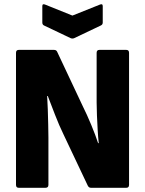

<svg xmlns="http://www.w3.org/2000/svg" viewBox="-20 -892 689 912"><path d="M69 0Q56 0 56 -14V-641Q56 -655 69 -655H237Q248 -655 252 -645L372 -390Q393 -348 413.5 -298.5Q434 -249 446 -212H449Q446 -239 444 -274Q442 -309 440.5 -344Q439 -379 439 -405V-641Q439 -655 452 -655H580Q593 -655 593 -641V-14Q593 0 580 0H412Q402 0 397 -10L281 -255Q261 -296 241.5 -346.5Q222 -397 207 -436H204Q206 -408 207 -372.5Q208 -337 209 -301.5Q210 -266 210 -238V-14Q210 0 196 0ZM315 -711 189 -771Q181 -775 181 -785V-863Q181 -876 195 -870L324 -818L454 -870Q468 -876 468 -863V-785Q468 -775 459 -771L333 -711Q324 -707 315 -711Z"/></svg>

Font: Sofia Sans Semi Condensed Black
Style: Regular
Weight: 900
Designer: Botio Nikoltchev, Ani Petrova
Foundry: lettersoup
Version: Version 4.100; ttfautohint (v1.8.4.7-5d5b)